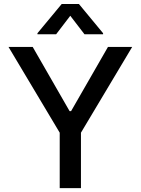

<svg xmlns="http://www.w3.org/2000/svg" viewBox="-20 -969 725 989"><path d="M23.8 -727.3 287.6 -285.5V0H397V-285.5L660.9 -727.3H536.2L346.2 -396.7H338.4L148.4 -727.3ZM172.9 -792.6H269.2L342 -887.8L415.1 -792.6H511V-797.9L386.4 -948.5H297.9L172.9 -797.9Z"/></svg>

Font: Margiela Sans Medium
Style: Regular
Weight: 500
Designer: Stefan Endress, Andreas Faust
Version: Version 1.100;FEAKit 1.0